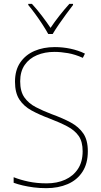

<svg xmlns="http://www.w3.org/2000/svg" viewBox="-20 -969 527 999"><path d="M437 -182Q437 -118 409 -75Q381 -32 332 -11Q283 10 221 10Q185 10 155 6Q125 2 99 -4Q73 -10 51 -18V-47Q86 -33 129 -24Q172 -15 223 -15Q277 -15 319 -34Q361 -53 385.5 -90Q410 -127 410 -182Q410 -232 389.5 -261.5Q369 -291 330 -311.5Q291 -332 236 -353Q185 -372 144.5 -394Q104 -416 81 -451Q58 -486 58 -544Q58 -604 85.5 -644Q113 -684 159.5 -704Q206 -724 265 -724Q307 -724 347 -715.5Q387 -707 422 -690L411 -668Q371 -686 333.5 -692.5Q296 -699 263 -699Q213 -699 172.5 -682Q132 -665 108.5 -631Q85 -597 85 -546Q85 -493 107 -462Q129 -431 166.5 -411.5Q204 -392 249 -375Q307 -354 348.5 -331.5Q390 -309 413.5 -274.5Q437 -240 437 -182ZM231 -792Q219 -814 200.5 -842.5Q182 -871 162.5 -897.5Q143 -924 127 -943V-949H146Q171 -922 197 -888Q223 -854 243 -824Q263 -854 288.5 -886.5Q314 -919 341 -949H360V-943Q344 -922 324 -895Q304 -868 285.5 -841Q267 -814 254 -792Z"/></svg>

Font: Noto Sans Khmer SemiCondensed Thin
Style: Regular
Weight: 250
Width: 4
Designer: Danh Hong and the Monotype Design Team
Foundry: Monotype Imaging Inc.
Version: Version 2.004